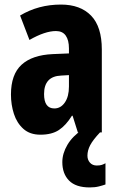

<svg xmlns="http://www.w3.org/2000/svg" viewBox="-20 -580 520 841"><path d="M247 -560Q332 -560 379 -511.5Q426 -463 426 -363V0H321L298 -73H295Q269 -31 238 -10.5Q207 10 157 10Q111 10 82.5 -15.5Q54 -41 41 -81Q28 -121 28 -166Q28 -254 74.5 -296.5Q121 -339 211 -343L282 -346V-368Q282 -404 268 -424Q254 -444 225 -444Q177 -444 109 -405L68 -512Q148 -560 247 -560ZM248 -249Q173 -246 173 -168Q173 -105 218 -105Q246 -105 264 -131Q282 -157 282 -201V-251ZM363 102Q363 120 374 132.5Q385 145 404 145Q418 145 426.5 142Q435 139 442 135V228Q431 232 413.5 236.5Q396 241 373 241Q312 241 282.5 211Q253 181 253 130Q253 92 275.5 54Q298 16 343 -14L418 0Q387 33 375 56Q363 79 363 102Z"/></svg>

Font: Noto Sans Malayalam ExtraCondensed ExtraBold
Style: Regular
Weight: 800
Width: 2
Designer: Jelle Bosma - Monotype Design Team
Foundry: Monotype Imaging Inc.
Version: Version 2.104; ttfautohint (v1.8.4.7-5d5b)